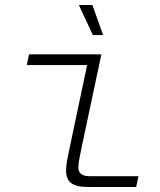

<svg xmlns="http://www.w3.org/2000/svg" viewBox="-20 -747 640 767"><path d="M331 0Q285 0 264.5 -15.5Q244 -31 244 -64Q244 -85 248.5 -109.5Q253 -134 259 -160L328 -487H87L96 -530H385L306 -158Q301 -133 297 -113Q293 -93 293 -77Q293 -61 304 -52Q315 -43 341 -43H533L524 0ZM351 -607 295 -727H349L392 -607Z"/></svg>

Font: Geist Mono ExtraLight
Style: Italic
Weight: 200
Italic angle: -12°
Monospace: yes
Designer: Basement.studio, Andrés Briganti, Mateo Zaragoza
Foundry: Basement.studio, Vercel, Andrés Briganti, Guido Ferreyra, Mateo Zaragoza
Version: Version 1.500; ttfautohint (v1.8.4.7-5d5b)